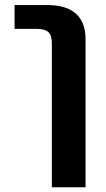

<svg xmlns="http://www.w3.org/2000/svg" viewBox="-20 -540 431 779"><path d="M39.1 -422.9V-519.5H170.9Q327.1 -519.5 327.1 -379.9V219.7H190.4V-363.3Q190.4 -396.5 176.3 -409.7Q162.1 -422.9 127 -422.9Z"/></svg>

Font: GenEi M Gothic v2 Bold
Style: Regular
Weight: 700
Version: Version 2.0